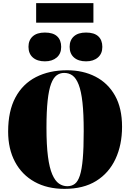

<svg xmlns="http://www.w3.org/2000/svg" viewBox="-20 -1193 832 1227"><path d="M392 14Q282 14 201 -31Q120 -76 76 -158.5Q32 -241 32 -352Q32 -483 78.5 -570Q125 -657 210 -700.5Q295 -744 409 -744Q511 -744 590.5 -703Q670 -662 715 -582Q760 -502 760 -383Q760 -267 718 -177Q676 -87 594.5 -36.5Q513 14 392 14ZM410 -3Q438 -3 458 -18Q478 -33 490.5 -71.5Q503 -110 509 -178.5Q515 -247 515 -355Q515 -466 507 -538Q499 -610 483 -651.5Q467 -693 444 -710Q421 -727 390 -727Q363 -727 342 -711.5Q321 -696 306.5 -657.5Q292 -619 284.5 -550.5Q277 -482 277 -377Q277 -265 286.5 -192.5Q296 -120 314 -78.5Q332 -37 356.5 -20Q381 -3 410 -3ZM530 -801Q481 -801 453 -825.5Q425 -850 425 -894Q425 -936 452 -960.5Q479 -985 530 -985Q582 -985 608 -961Q634 -937 634 -893Q634 -850 605.5 -825.5Q577 -801 530 -801ZM267 -801Q218 -801 190 -825.5Q162 -850 162 -894Q162 -936 189 -960.5Q216 -985 267 -985Q319 -985 345 -961Q371 -937 371 -893Q371 -850 342.5 -825.5Q314 -801 267 -801ZM211 -1048V-1173H577V-1048Z"/></svg>

Font: Display Black
Style: Regular
Weight: 900
Designer: Latin by Veronika Burian and Jose Scaglione. Greek by Irene Vlachou. Cyrillic by Vera Evstafieva.
Foundry: TypeTogether
Version: Version 3.002